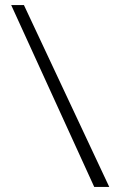

<svg xmlns="http://www.w3.org/2000/svg" viewBox="-20 -734 474 754"><path d="M350 0 24 -714H74L409 0Z"/></svg>

Font: Kolar Light
Style: Regular
Weight: 300
Designer: Ramakrishna Saiteja (Kannada); Shiva Nallaperumal (Latin)
Foundry: Indian Type Foundry
Version: Version 1.001;PS 1.0;hotconv 1.0.88;makeotf.lib2.5.647800